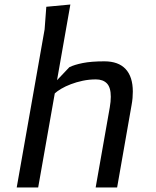

<svg xmlns="http://www.w3.org/2000/svg" viewBox="-20 -830 690 850"><path d="M149 0H54L177.5 -700L185 -800L291.5 -810L232.5 -475L287 -532.5Q309 -543.5 346.8 -551Q384.5 -558.5 442 -558.5Q504.5 -558.5 536.2 -524.2Q568 -490 568 -424.5Q568 -411 566.8 -396Q565.5 -381 562.5 -365L498.5 0H403.5L466 -354.5Q470.5 -380.5 470.5 -401.5Q470.5 -443 453.2 -460.8Q436 -478.5 404.5 -478.5Q374.5 -478.5 346.2 -472.5Q318 -466.5 293.8 -457.2Q269.5 -448 251 -437Q232.5 -426 222.5 -416.5Z"/></svg>

Font: B612 Mono
Style: Italic
Weight: 400
Italic angle: -10°
Version: Version 1.005